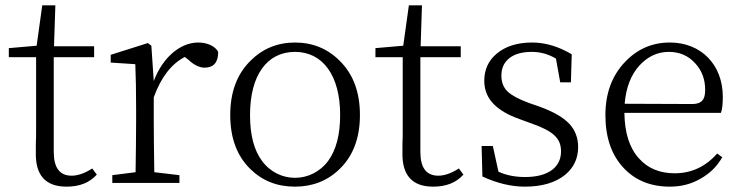

<svg xmlns="http://www.w3.org/2000/svg" viewBox="-20 -684 2775 718"><path d="M229 14C278 14 315 -1 342 -31L325 -54C297 -36 271 -27 248 -27C203 -27 181 -57 181 -116V-470H332V-511H182L187 -664H138L117 -513L13 -504V-470H115V-196C115 -182 115 -165 114 -145C114 -131 114 -121 114 -114C112 -29 150 14 229 14Z M651 0V-29L557 -40C556 -115 555 -177 555 -227V-320C582 -395 621 -445 671 -471L684 -461C705 -441 726 -431 745 -431C779 -431 796 -451 796 -490C785 -511 756 -525 721 -525C654 -525 588 -469 555 -381L546 -513L533 -523L394 -479V-450L486 -444C488 -396 489 -342 489 -281V-227C489 -176 488 -113 487 -40L400 -29V0Z M916 -52C961 -8 1016 14 1083 14C1149 14 1205 -8 1250 -52C1301 -101 1326 -169 1326 -254C1326 -339 1301 -407 1250 -457C1205 -502 1149 -525 1083 -525C1018 -525 962 -502 917 -457C866 -407 841 -339 841 -254C841 -168 866 -101 916 -52ZM1207 -82C1144 2 1022 2 960 -82C930 -122 915 -179 915 -254C915 -402 978 -490 1083 -490C1187 -490 1252 -402 1252 -254C1252 -180 1237 -123 1207 -82Z M1600 14C1649 14 1686 -1 1713 -31L1696 -54C1668 -36 1642 -27 1619 -27C1574 -27 1552 -57 1552 -116V-470H1703V-511H1553L1558 -664H1509L1488 -513L1384 -504V-470H1486V-196C1486 -182 1486 -165 1485 -145C1485 -131 1485 -121 1485 -114C1483 -29 1521 14 1600 14Z M1943 14C2007 14 2057 -1 2093 -30C2126 -57 2142 -92 2142 -134C2142 -168 2131 -197 2110 -220C2088 -244 2052 -265 2001 -284L1958 -299C1920 -313 1894 -327 1879 -341C1863 -356 1855 -376 1855 -401C1855 -428 1864 -449 1883 -465C1903 -482 1932 -490 1969 -490C2000 -490 2030 -482 2059 -465L2075 -376H2115L2118 -481C2069 -510 2020 -525 1970 -525C1915 -525 1870 -511 1837 -483C1806 -457 1791 -423 1791 -382C1791 -347 1803 -318 1827 -294C1848 -273 1879 -254 1922 -239L1971 -221C2050 -193 2078 -166 2078 -118C2078 -89 2067 -66 2045 -49C2021 -31 1987 -22 1944 -22C1905 -22 1872 -29 1844 -42L1823 -138H1781L1784 -24C1838 1 1891 14 1943 14Z M2485 14C2528 14 2566 4 2600 -16C2634 -35 2661 -61 2681 -96L2662 -110C2619 -61 2566 -36 2503 -36C2448 -36 2403 -54 2370 -91C2334 -130 2316 -187 2315 -262H2676C2681 -276 2683 -296 2683 -322C2683 -442 2602 -525 2485 -525C2418 -525 2362 -500 2316 -451C2268 -400 2244 -334 2244 -254C2244 -169 2267 -103 2314 -54C2357 -9 2414 14 2485 14ZM2316 -296C2321 -356 2339 -404 2372 -440C2403 -473 2439 -490 2481 -490C2521 -490 2554 -476 2580 -447C2605 -420 2617 -387 2617 -348C2617 -330 2614 -317 2607 -309C2600 -300 2587 -295 2570 -295Z"/></svg>

Font: AllPunType Light
Style: Regular
Weight: 300
Version: 1.0